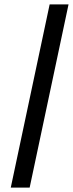

<svg xmlns="http://www.w3.org/2000/svg" viewBox="-20 -709 332 874"><path d="M115 145H29L206 -689H292Z"/></svg>

Font: Trochut
Style: Italic
Weight: 400
Italic angle: -12°
Designer: Andreu Balius
Foundry: Andreu Balius
Version: Version 1.001